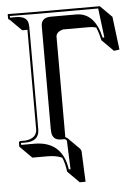

<svg xmlns="http://www.w3.org/2000/svg" viewBox="-57 -690 669 932"><g transform="rotate(-5 277.0 -224.0)"><path d="M149.4 58.6H74.7L18.1 2L16.1 0V-19Q17.6 -25.9 23.9 -26.9H49.8Q101.6 -33.2 105 -73.2V-561.5H79.6L22.9 -618.2Q19.5 -618.7 18.1 -620.1Q16.6 -623 16.1 -625V-645L18.1 -646Q18.6 -646 145 -645H464.8L521.5 -588.4L541.5 -427.2L514.6 -423.3L458 -480Q449.7 -518.1 438.5 -543.5Q422.9 -548.3 405.8 -548.3H278.3Q245.6 -540.5 242.7 -517.6V-26.4Q249 -23.9 252.9 -20.5L309.6 36.1Q314.5 42.5 315.4 49.8L321.8 197.8H293.5L236.8 141.1Q231.9 99.6 219.2 71.3Q189.5 58.6 149.4 58.6ZM92.8 -7.8Q226.1 -6.3 246.1 130.9H254.4L249 -6.3Q247.6 -15.1 237.8 -17.1H221.2Q181.6 -17.1 176.8 -54.2Q175.8 -62.5 175.8 -73.2V-574.2Q177.2 -614.7 222.2 -615.2H349.1Q437.5 -613.8 465.8 -491.2L473.6 -492.7L456.1 -634.8H145Q132.8 -634.8 25.9 -635.7V-627.9H53.2Q105 -627.9 112.8 -595.7Q114.7 -585.9 115.2 -574.2V-73.2Q113.3 -18.1 49.8 -17.1H25.9V-7.8Z"/></g></svg>

Font: Linux Biolinum Shadow O
Style: Regular
Weight: 400
Designer: Philipp H. Poll
Foundry: Philipp H. Poll
Version: Version 1.0.4